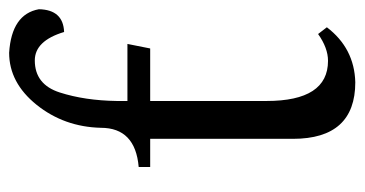

<svg xmlns="http://www.w3.org/2000/svg" viewBox="-207 -573 790 416"><g transform="rotate(-90 188.0 -365.0)"><path d="M217.8 9.8Q95.2 9.8 95.2 -125.5V-434.6H34.2V-459.5Q119.1 -466.8 119.1 -541.5Q121.1 -621.1 168.9 -680.7Q216.8 -740.2 281.7 -740.2Q365.2 -734.9 376 -675.8Q375 -623 326.7 -621.1Q307.6 -684.6 265.1 -684.6Q212.9 -684.6 195.6 -630.4Q178.2 -576.2 177.2 -506.8V-483.9H300.8L291 -434.6H177.2V-182.6Q177.2 -49.3 264.2 -49.3Q292 -49.3 322.3 -70.8L336.9 -51.8Q291.5 7.8 217.8 9.8Z"/></g></svg>

Font: Almanac
Style: Regular
Weight: 400
Designer: Eden's Almanac
Version: Version 3.501;March 28, 2021;FontCreator 13.0.0.2683 64-bit